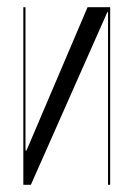

<svg xmlns="http://www.w3.org/2000/svg" viewBox="-20 -515 366 535"><path d="M224 -495 54 -96H51V-495H45V0H66L279 -481H281V0H287V-495Z"/></svg>

Font: Moniqa Display
Style: Regular
Weight: 400
Designer: Rajesh Rajput
Foundry: Rajesh Rajput
Version: Version 1.000